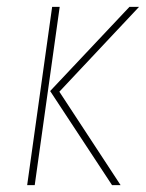

<svg xmlns="http://www.w3.org/2000/svg" viewBox="-20 -539 426 559"><path d="M153.8 -519 81.1 0H59.1L131.8 -519ZM384.8 -519 152.8 -272 331.1 0H306.2L126 -273.9L356.9 -519Z"/></svg>

Font: Fira Sans Compressed Thin
Style: Italic
Weight: 100
Width: 3
Italic angle: -8°
Designer: Carrois Corporate & Edenspiekermann AG
Foundry: Carrois Corporate GbR & Edenspiekermann AG
Version: Version 4.203;PS 004.203;hotconv 1.0.88;makeotf.lib2.5.64775